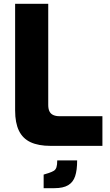

<svg xmlns="http://www.w3.org/2000/svg" viewBox="-20 -762 576 1003"><path d="M244 0Q181 0 140 -19Q99 -38 79 -79Q59 -120 59 -185V-742H232V-214Q232 -193 238.5 -180Q245 -167 258.5 -161Q272 -155 290 -155H515V0ZM208 221V150L234 142Q252 136 261.5 130Q271 124 275 111.5Q279 99 279 76H383Q383 127 372.5 158.5Q362 190 336 205.5Q310 221 264 221Z"/></svg>

Font: Exo Thin ExtraBold
Style: Regular
Weight: 800
Version: Version 2.000